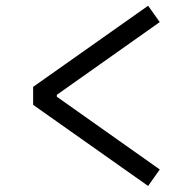

<svg xmlns="http://www.w3.org/2000/svg" viewBox="-20 -654 660 652"><path d="M483 -634.5 92.5 -359V-298L483 -22.5L522.5 -78.5L173 -325.5V-332L522.5 -579Z"/></svg>

Font: Monaspace Argon Light
Style: Regular
Weight: 300
Designer: Riley Cran & the Lettermatic Team
Foundry: Lettermatic
Version: Version 1.000 (Monaspace Argon)